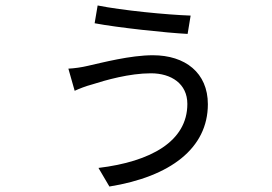

<svg xmlns="http://www.w3.org/2000/svg" viewBox="-20 -628 996 702"><path d="M665 -248C665 -111 531 -37 340 -14L380 54C603 18 740 -86 740 -247C740 -362 657 -426 539 -426C456 -426 354 -399 300 -387C279 -382 252 -378 230 -377L253 -296C268 -303 293 -313 316 -319C366 -335 453 -360 532 -360C606 -360 665 -322 665 -248ZM337 -608 326 -543C410 -527 588 -508 666 -504L677 -571C590 -574 426 -590 337 -608Z"/></svg>

Font: Kinto Sans
Style: Regular
Weight: 400
Designer: Authors: Ryoko NISHIZUKA  (kana & ideographs); Paul D. Hunt (Latin, Greek & Cyrillic); Wenlong ZHANG  (bopomofo); Sandol
Foundry: Adobe Systems Incorporated, ookami Inc.
Version: Version 0.001